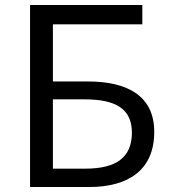

<svg xmlns="http://www.w3.org/2000/svg" viewBox="-20 -753 688 773"><path d="M101 0H338C499 0 601 -70 601 -222C601 -369 490 -425 334 -425H193V-655H553V-733H101ZM193 -74V-353H320C446 -353 511 -315 511 -219C511 -119 448 -74 323 -74Z"/></svg>

Font: Noto Sans CJK SC
Style: Regular
Weight: 400
Designer: Ryoko NISHIZUKA 西塚涼子 (kana, bopomofo & ideographs); Paul D. Hunt (Latin, Greek & Cyrillic); Sandoll Communications 산돌커뮤니
Foundry: Adobe
Version: Version 2.004;hotconv 1.0.118;makeotfexe 2.5.65603